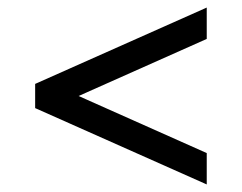

<svg xmlns="http://www.w3.org/2000/svg" viewBox="-20 -481 640 508"><path d="M188 -227 527 -378V-461L73 -259V-195L527 7V-76Z"/></svg>

Font: GFS Fleischman
Style: Regular
Weight: 400
Designer: George Matthiopoulos
Foundry: George Matthiopoulos
Version: Version 1.0